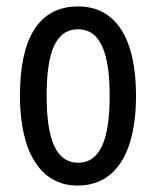

<svg xmlns="http://www.w3.org/2000/svg" viewBox="-20 -567 485 597"><path d="M403 -269C403 -452 337 -547 223 -547C99 -547 42 -446 42 -269C42 -101 102 10 221 10C346 10 403 -102 403 -269ZM125 -269C125 -407 154 -476 223 -476C290 -476 321 -407 321 -269C321 -130 290 -61 223 -61C155 -61 125 -132 125 -269Z"/></svg>

Font: Noto Sans UI Condensed
Style: Regular
Weight: 400
Width: 3
Designer: Monotype Design Team
Foundry: Monotype Imaging Inc.
Version: Version 1.901